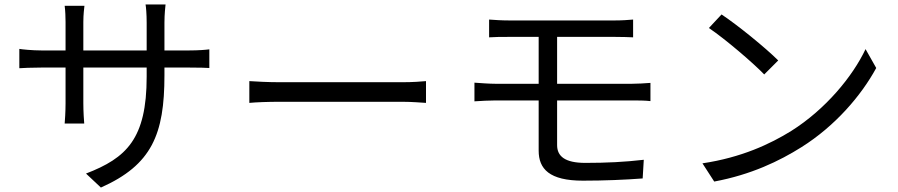

<svg xmlns="http://www.w3.org/2000/svg" viewBox="-20 -798 4040 864"><path d="M67 -578V-491C79 -492 124 -494 167 -494H275V-333C275 -295 272 -252 271 -242H359C358 -252 355 -296 355 -333V-494H640V-453C640 -173 549 -87 367 -17L434 46C663 -56 720 -193 720 -459V-494H830C874 -494 911 -493 922 -492V-576C908 -574 874 -571 830 -571H720V-696C720 -735 724 -768 725 -778H635C637 -768 640 -735 640 -696V-571H355V-699C355 -734 359 -762 360 -772H271C274 -749 275 -720 275 -699V-571H167C125 -571 76 -576 67 -578Z M1102 -433V-335C1133 -338 1186 -340 1241 -340C1316 -340 1715 -340 1790 -340C1835 -340 1877 -336 1897 -335V-433C1875 -431 1839 -428 1789 -428C1715 -428 1315 -428 1241 -428C1185 -428 1132 -431 1102 -433Z M2115 -426V-342C2143 -344 2184 -346 2209 -346H2404V-120C2404 -38 2452 15 2603 15C2698 15 2794 11 2872 5L2877 -79C2791 -69 2709 -65 2614 -65C2522 -65 2487 -95 2487 -145V-346H2826C2848 -346 2884 -346 2907 -343V-425C2885 -423 2845 -421 2824 -421H2487V-632H2747C2782 -632 2805 -631 2829 -630V-710C2807 -708 2779 -706 2747 -706C2673 -706 2342 -706 2271 -706C2237 -706 2208 -708 2181 -710V-630C2208 -632 2237 -632 2271 -632H2404V-421H2209C2183 -421 2142 -424 2115 -426Z M3227 -733 3170 -672C3244 -622 3369 -515 3419 -463L3482 -526C3426 -582 3298 -686 3227 -733ZM3141 -63 3194 19C3360 -12 3487 -73 3587 -136C3738 -231 3855 -367 3923 -492L3875 -577C3817 -454 3695 -306 3541 -209C3446 -150 3316 -89 3141 -63Z"/></svg>

Font: Source Han Sans KR
Style: Regular
Weight: 400
Designer: Ryoko NISHIZUKA 西塚涼子 (kana, bopomofo & ideographs); Paul D. Hunt (Latin, Greek & Cyrillic); Sandoll Communications 산돌커뮤니
Foundry: Adobe
Version: Version 2.004;hotconv 1.0.118;makeotfexe 2.5.65603